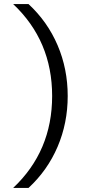

<svg xmlns="http://www.w3.org/2000/svg" viewBox="-20 -790 425 950"><path d="M121 140H45Q238 -42 238 -315Q238 -588 45 -770H121Q215 -683 265 -566Q315 -449 315 -315Q315 -181 265 -64Q215 53 121 140Z"/></svg>

Font: M PLUS 1p
Style: Regular
Weight: 400
Version: Version 1.062